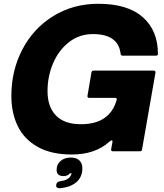

<svg xmlns="http://www.w3.org/2000/svg" viewBox="-20 -799 867 1014"><path d="M40 -292Q40 -427 98.5 -538.5Q157 -650 262 -714.5Q367 -779 499 -779Q654 -779 734 -708.5Q814 -638 814 -515Q814 -505 804 -505H628Q618 -505 617 -515Q605 -619 471 -619Q399 -619 344.5 -576.5Q290 -534 260.5 -465Q231 -396 231 -318Q231 -235 275.5 -189Q320 -143 407 -143Q560 -143 596 -271L597 -274Q597 -282 587 -282H451Q446 -282 443.5 -285Q441 -288 442 -293L463 -417Q465 -426 474 -426H792Q797 -426 799.5 -423Q802 -420 801 -415L730 -9Q729 0 719 0H576Q571 0 568.5 -3Q566 -6 567 -11L574 -50V-53Q574 -58 570 -58Q567 -58 558 -51Q483 17 359 17Q251 17 179.5 -23Q108 -63 74 -132.5Q40 -202 40 -292ZM294 195Q285 195 280 190.5Q275 186 277 178V176Q280 160 299 158Q339 153 352 131Q356 126 358 116H350Q338 131 315 131Q298 131 288.5 123Q279 115 279 98Q279 69 300 51Q321 33 354 33Q384 33 399.5 48.5Q415 64 415 89Q415 136 383.5 163Q352 190 297 195Z"/></svg>

Font: Open Sauce Two Black Italic
Style: Regular
Weight: 900
Italic angle: -10°
Designer: Alfredo Marco Pradil
Foundry: Creative Sauce Fz LLC
Version: Version 1.477